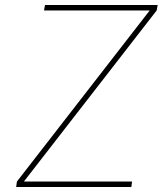

<svg xmlns="http://www.w3.org/2000/svg" viewBox="-20 -752 654 772"><path d="M48 -22 582 -710H157L161 -732H614L610 -710L76 -22H511L508 0H45Z"/></svg>

Font: Exo Thin
Style: Italic
Weight: 250
Italic angle: -9°
Designer: Natanael Gama
Foundry: Natanael Gama
Version: Version 1.500; ttfautohint (v1.6)